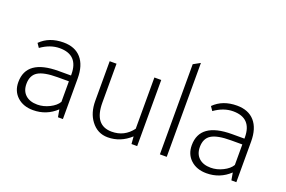

<svg xmlns="http://www.w3.org/2000/svg" viewBox="-88 -936 1844 1239"><g transform="rotate(20 834.5 -316.5)"><path d="M400 0H366L357 -51Q290 12 198 12Q131 12 89.5 -26Q48 -64 48 -126Q48 -282 268 -282H353V-290Q353 -423 225 -423Q160 -423 97 -378L78 -406Q138 -466 236 -466Q315 -466 357.5 -417.5Q400 -369 400 -279ZM353 -242H276Q182 -242 141.5 -217Q101 -192 101 -133Q101 -85 130.5 -58Q160 -31 212 -31Q254 -31 295 -51.5Q336 -72 353 -101Z M867 -51Q798 12 711 12Q640 12 596 -47Q556 -100 556 -182V-454H603V-187Q603 -31 723 -31Q810 -31 863 -102V-454H910V0H871Z M1113 -645V0H1066V-619Z M1591 0H1557L1548 -51Q1481 12 1389 12Q1322 12 1280.5 -26Q1239 -64 1239 -126Q1239 -282 1459 -282H1544V-290Q1544 -423 1416 -423Q1351 -423 1288 -378L1269 -406Q1329 -466 1427 -466Q1506 -466 1548.5 -417.5Q1591 -369 1591 -279ZM1544 -242H1467Q1373 -242 1332.5 -217Q1292 -192 1292 -133Q1292 -85 1321.5 -58Q1351 -31 1403 -31Q1445 -31 1486 -51.5Q1527 -72 1544 -101Z"/></g></svg>

Font: Tajawal Light
Style: Regular
Weight: 300
Designer: Boutros Fonts
Foundry: Created by Boutros International 2017
Version: Version 1.700